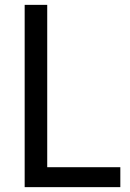

<svg xmlns="http://www.w3.org/2000/svg" viewBox="-20 -770 533 790"><path d="M475.1 0H81.5V-750H174.3V-82H475.1Z"/></svg>

Font: Spartan MB Med
Style: Regular
Weight: 500
Designer: Matt Bailey, Mirko Velimirovic
Foundry: Matt Bailey
Version: Version 1.005